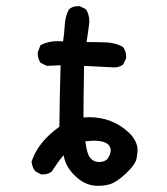

<svg xmlns="http://www.w3.org/2000/svg" viewBox="-20 -526 540 621"><path d="M296 75Q254 75 220 40Q191 11 186 -24Q171 -8 148 28Q137 38 119 38H113L94 28Q84 15 82 -3Q103 -67 172 -116Q173 -216 176 -315L131 -313L111 -323Q102 -337 102 -354Q102 -359 111 -380Q136 -393 166 -393L184 -392Q188 -418 189.5 -445.5Q191 -473 203 -496Q215 -506 232 -506H238L258 -496Q269 -479 269 -456Q269 -449 260 -390Q291 -390 322 -389Q353 -388 378 -374Q388 -360 388 -343V-337L378 -317Q366 -308 349 -308L252 -313Q250 -216 250 -146L268 -147Q344 -147 398 -96Q425 -69 425 -40Q425 -35 422 -15Q419 5 388.5 34Q358 63 335 70Q317 75 296 75ZM300 -2Q317 -2 327 -11Q338 -27 338 -39Q338 -71 282 -71L256 -69Q261 -28 272 -15Q283 -2 300 -2Z"/></svg>

Font: Xiaolai Mono SC
Style: Regular
Weight: 400
Monospace: yes
Designer: LXGW / Nozomi Seto
Version: Version 3.113;September 30, 2024